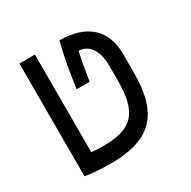

<svg xmlns="http://www.w3.org/2000/svg" viewBox="-137 -720 860 864"><g transform="rotate(-30 293.0 -288.0)"><path d="M198.2 9.8C413.6 9.8 495.1 -79.1 495.1 -296.9V-389.6C495.1 -510.3 423.3 -585.9 277.3 -585.9C261.7 -526.4 248.5 -458.5 234.4 -356.9H302.2C315.4 -442.9 322.8 -478 328.6 -502C370.6 -502 414.6 -467.8 414.6 -376V-297.4C414.6 -118.7 350.6 -75.7 208 -75.7C185.1 -75.7 166 -77.1 149.9 -78.6V-585.9H69.3V0C93.3 4.9 147 9.8 198.2 9.8Z"/></g></svg>

Font: Cascadia Mono PL SemiLight
Style: Regular
Weight: 350
Monospace: yes
Designer: Aaron Bell
Foundry: Saja Typeworks
Version: Version 2404.023